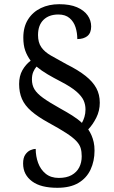

<svg xmlns="http://www.w3.org/2000/svg" viewBox="-20 -780 543 914"><path d="M253 114Q214 114 184 106.5Q154 99 133 83.5Q112 68 101 47Q90 26 90 -2Q90 -29 100.5 -44Q111 -59 124.5 -65Q138 -71 150 -71Q150 -36 161.5 -4.5Q173 27 197.5 47Q222 67 260 67Q297 67 321 53.5Q345 40 357 17Q369 -6 369 -36Q369 -58 364 -75Q359 -92 343 -109Q327 -126 295.5 -146.5Q264 -167 211 -196Q160 -224 129 -251Q98 -278 84.5 -309Q71 -340 71 -380Q71 -418 86.5 -445.5Q102 -473 126 -491Q109 -514 100 -539.5Q91 -565 91 -601Q91 -652 113.5 -687.5Q136 -723 174.5 -741.5Q213 -760 262 -760Q313 -760 346.5 -745.5Q380 -731 397 -707Q414 -683 414 -654Q414 -623 396 -608.5Q378 -594 348 -594Q348 -624 339.5 -650.5Q331 -677 311 -694Q291 -711 258 -711Q213 -711 187 -685.5Q161 -660 161 -613Q161 -578 176.5 -555.5Q192 -533 222.5 -515.5Q253 -498 297 -474Q353 -446 387.5 -418.5Q422 -391 438.5 -360.5Q455 -330 455 -291Q455 -253 438.5 -220Q422 -187 400 -164Q409 -151 415.5 -136Q422 -121 426 -103.5Q430 -86 430 -63Q430 -13 411 27.5Q392 68 353 91Q314 114 253 114ZM370 -195Q377 -207 382 -223.5Q387 -240 387 -259Q387 -282 378 -302Q369 -322 344 -344Q319 -366 269 -392Q236 -409 207 -426Q178 -443 154 -463Q145 -453 138.5 -438Q132 -423 132 -402Q132 -375 144 -355Q156 -335 185 -314Q214 -293 266 -264Q297 -247 324 -230Q351 -213 370 -195Z"/></svg>

Font: Noto Serif SemiCondensed
Style: Regular
Weight: 400
Width: 4
Designer: Monotype Design Team
Foundry: Monotype Imaging Inc.
Version: Version 2.013